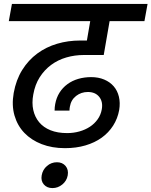

<svg xmlns="http://www.w3.org/2000/svg" viewBox="-20 -760 774 981"><path d="M41 -740H734L718 -652H540L510 -479H409Q362 -479 319 -466.5Q276 -454 241.5 -428.5Q207 -403 183 -365.5Q159 -328 150 -277Q142 -234 150 -198Q158 -162 180 -135.5Q202 -109 238 -94.5Q274 -80 323 -80Q356 -80 386 -88.5Q416 -97 439.5 -112.5Q463 -128 479 -150.5Q495 -173 500 -201Q507 -240 487 -265Q467 -290 429 -290Q395 -290 369 -270Q343 -250 337 -215Q336 -210 335.5 -205Q335 -200 335 -195H259Q259 -213 262 -228Q268 -261 284 -286.5Q300 -312 324.5 -330Q349 -348 380 -357Q411 -366 446 -366Q483 -366 512.5 -353.5Q542 -341 561 -319Q580 -297 587.5 -266Q595 -235 589 -198Q581 -154 558 -118Q535 -82 499.5 -56.5Q464 -31 416.5 -17Q369 -3 312 -3Q246 -3 193 -23.5Q140 -44 104.5 -81Q69 -118 54 -170Q39 -222 50 -285Q62 -352 93.5 -402.5Q125 -453 170.5 -486.5Q216 -520 272 -536.5Q328 -553 390 -553H424L441 -652H25ZM248 201Q220 201 204 182.5Q188 164 193 136Q198 107 220 88Q242 69 271 69Q299 69 315 88Q331 107 326 136Q321 164 298.5 182.5Q276 201 248 201Z"/></svg>

Font: SVN-Poppins Medium
Style: Italic
Weight: 500
Italic angle: -10°
Designer: Ninad Kale (Devanagari), Jonny Pinhorn (Latin)
Foundry: Indian Type Foundry
Version: Version 3.002 2017; ttfautohint (v1.8.3)